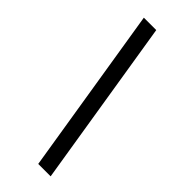

<svg xmlns="http://www.w3.org/2000/svg" viewBox="-272 -759 902 902"><g transform="rotate(45 179.0 -308.5)"><path d="M78.1 -727.3H160.5L295.5 109.4H213.1Z"/></g></svg>

Font: Inter UI
Style: Italic
Weight: 400
Italic angle: -9.39999°
Designer: Rasmus Andersson
Foundry: rsms
Version: 3.2;8d6f07862